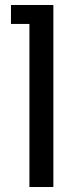

<svg xmlns="http://www.w3.org/2000/svg" viewBox="-20 -750 326 770"><path d="M194 0H98V-730H194ZM194 -654H24V-730H194Z"/></svg>

Font: Sora Variable
Style: Regular
Weight: 400
Designer: Jonathan Barnbrook, Julián Moncada
Foundry: Barnbrook Fonts
Version: Version 2.000